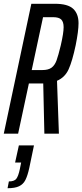

<svg xmlns="http://www.w3.org/2000/svg" viewBox="-22 -708 436 1017"><path d="M144 -688H269Q337 -688 365.5 -661.5Q394 -635 394 -585Q394 -544 379 -469Q361 -384 341.5 -341Q322 -298 280 -280L290 0H213L207 -266H201H131L74 0H-2ZM300 -468Q315 -533 315 -564Q315 -592 302.5 -604.5Q290 -617 259 -617H206L146 -337H203Q234 -337 251 -349.5Q268 -362 277.5 -388Q287 -414 300 -468ZM83 188 90 153H58L78 62H158L133 182Q124 223 112.5 245.5Q101 268 79 278.5Q57 289 18 289L25 253Q53 253 64 239.5Q75 226 83 188Z"/></svg>

Font: Saira Ultra Condensed Medium
Style: Italic
Weight: 500
Width: 1
Italic angle: -12°
Designer: Hector Gatti with collaboration of the Omnibus-Type team
Foundry: Omnibus-Type
Version: Version 1.001; ttfautohint (v1.8)